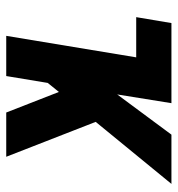

<svg xmlns="http://www.w3.org/2000/svg" viewBox="3 -573 570 616"><g transform="rotate(90 288.0 -265.0)"><path d="M95 0H224L246 -133L275 -169L341 0H483L371 -287L570 -530H412L283 -356L311 -530H54L35 -417H164Z"/></g></svg>

Font: Iosevka Sparkle XBdObl
Style: Regular
Weight: 800
Italic angle: -9°
Designer: Belleve Invis
Foundry: Belleve Invis
Version: Version 4.5.0; ttfautohint (v1.8.3)